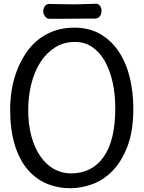

<svg xmlns="http://www.w3.org/2000/svg" viewBox="-20 -985 764 1021"><path d="M492 -965Q503 -965 511.5 -954Q520 -943 520 -928Q520 -923 518.5 -915.5Q517 -908 513 -901.5Q509 -895 502 -890.5Q495 -886 484 -886Q464 -886 430.5 -886Q397 -886 361 -885.5Q325 -885 293 -885Q261 -885 243 -885Q229 -885 219.5 -898Q210 -911 210 -925Q210 -939 218 -951.5Q226 -964 243 -964Q250 -964 265 -963.5Q280 -963 298 -963Q316 -963 333.5 -962.5Q351 -962 364 -962Q406 -962 437 -963.5Q468 -965 492 -965ZM130 -400Q130 -323 147 -260.5Q164 -198 194.5 -154Q225 -110 266.5 -86.5Q308 -63 357 -63Q469 -63 531 -150.5Q593 -238 593 -410Q593 -483 579 -547Q565 -611 538 -659Q511 -707 471 -734.5Q431 -762 379 -762Q318 -762 271.5 -732Q225 -702 193.5 -652Q162 -602 146 -536.5Q130 -471 130 -400ZM34 -404Q34 -455 42.5 -507Q51 -559 69 -607Q87 -655 114.5 -697.5Q142 -740 179.5 -771Q217 -802 266 -820Q315 -838 375 -838Q455 -838 514 -803.5Q573 -769 612 -710Q651 -651 670 -573Q689 -495 689 -408Q689 -286 657 -204.5Q625 -123 576 -74Q527 -25 468 -4.5Q409 16 355 16Q287 16 228.5 -8.5Q170 -33 126.5 -84Q83 -135 58.5 -214.5Q34 -294 34 -404Z"/></svg>

Font: Life Savers ExtraBold
Style: Regular
Weight: 800
Designer: Pablo Impallari, Rodrigo Fuenzalida, Brenda Gallo
Foundry: Pablo Impallari, Rodrigo Fuenzalida, Brenda Gallo
Version: Version 3.001; ttfautohint (v0.95) -l 8 -r 50 -G 200 -x 14 -